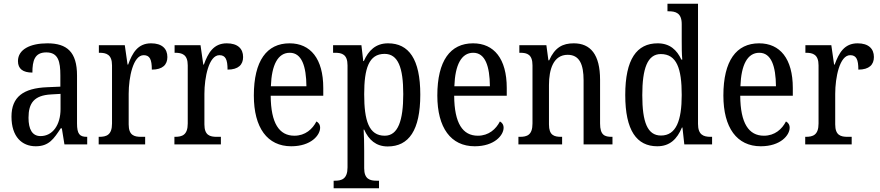

<svg xmlns="http://www.w3.org/2000/svg" viewBox="-20 -780 4752 1037"><path d="M173 10C245 10 271 -31 308 -87H314L328 0H451V-41H448C410 -41 396 -57 396 -113V-372C396 -499 342 -546 236 -546C143 -546 77 -513 77 -450C77 -408 104 -388 155 -388C155 -452 167 -497 230 -497C295 -497 306 -447 306 -373V-312L236 -309C105 -304 42 -256 42 -150C42 -41 99 10 173 10ZM199 -45C154 -45 134 -82 134 -144C134 -223 164 -265 256 -270L307 -273V-191C307 -106 265 -45 199 -45Z M513 0H764V-41H742C705 -41 675 -49 675 -108V-273C675 -362 699 -482 756 -482C789 -482 800 -459 800 -404C859 -404 884 -431 884 -472C884 -517 855 -546 796 -546C724 -546 695 -494 672 -431H669L654 -536H514V-495H517C554 -495 585 -486 585 -427V-113C585 -50 554 -41 516 -41H513Z M922 0H1173V-41H1151C1114 -41 1084 -49 1084 -108V-273C1084 -362 1108 -482 1165 -482C1198 -482 1209 -459 1209 -404C1268 -404 1293 -431 1293 -472C1293 -517 1264 -546 1205 -546C1133 -546 1104 -494 1081 -431H1078L1063 -536H923V-495H926C963 -495 994 -486 994 -427V-113C994 -50 963 -41 925 -41H922Z M1553 10C1660 10 1709 -50 1709 -90C1709 -108 1699 -119 1689 -124C1668 -83 1629 -47 1570 -47C1488 -47 1443 -114 1442 -263H1726V-305C1726 -463 1657 -546 1544 -546C1421 -546 1351 -452 1351 -264C1351 -90 1424 10 1553 10ZM1635 -314H1443C1447 -430 1481 -495 1545 -495C1610 -495 1634 -422 1635 -314Z M1782 237H2027V196H2014C1979 196 1947 188 1947 129V34C1947 -6 1946 -48 1944 -80H1947C1971 -25 2011 11 2074 11C2188 11 2250 -76 2250 -269C2250 -461 2188 -546 2076 -546C2009 -546 1970 -507 1945 -450H1942L1932 -536H1779V-495H1790C1827 -495 1857 -486 1857 -427V124C1857 187 1825 196 1789 196H1782ZM2058 -47C1972 -47 1947 -129 1947 -271C1947 -410 1972 -489 2057 -489C2130 -489 2158 -415 2158 -272C2158 -129 2130 -47 2058 -47Z M2544 10C2651 10 2700 -50 2700 -90C2700 -108 2690 -119 2680 -124C2659 -83 2620 -47 2561 -47C2479 -47 2434 -114 2433 -263H2717V-305C2717 -463 2648 -546 2535 -546C2412 -546 2342 -452 2342 -264C2342 -90 2415 10 2544 10ZM2626 -314H2434C2438 -430 2472 -495 2536 -495C2601 -495 2625 -422 2626 -314Z M2780 0H3016V-41H3011C2973 -41 2945 -49 2945 -108V-321C2945 -405 2969 -484 3046 -484C3110 -484 3132 -432 3132 -346V0H3288V-41H3284C3246 -41 3221 -50 3221 -113V-349C3221 -486 3169 -546 3079 -546C3019 -546 2977 -524 2946 -454H2942L2931 -536H2785V-495H2790C2827 -495 2856 -486 2856 -427V-113C2856 -50 2826 -41 2788 -41H2780Z M3530 10C3598 10 3637 -29 3663 -91H3666L3676 0H3826V-41H3818C3779 -41 3750 -52 3750 -111V-760H3585V-719H3592C3629 -719 3662 -710 3662 -650V-565C3662 -529 3662 -490 3665 -458H3660C3636 -510 3598 -546 3532 -546C3419 -546 3357 -460 3357 -267C3357 -75 3419 10 3530 10ZM3550 -48C3477 -48 3449 -120 3449 -266C3449 -410 3477 -488 3549 -488C3635 -488 3662 -410 3662 -267C3662 -129 3632 -48 3550 -48Z M4089 10C4196 10 4245 -50 4245 -90C4245 -108 4235 -119 4225 -124C4204 -83 4165 -47 4106 -47C4024 -47 3979 -114 3978 -263H4262V-305C4262 -463 4193 -546 4080 -546C3957 -546 3887 -452 3887 -264C3887 -90 3960 10 4089 10ZM4171 -314H3979C3983 -430 4017 -495 4081 -495C4146 -495 4170 -422 4171 -314Z M4329 0H4580V-41H4558C4521 -41 4491 -49 4491 -108V-273C4491 -362 4515 -482 4572 -482C4605 -482 4616 -459 4616 -404C4675 -404 4700 -431 4700 -472C4700 -517 4671 -546 4612 -546C4540 -546 4511 -494 4488 -431H4485L4470 -536H4330V-495H4333C4370 -495 4401 -486 4401 -427V-113C4401 -50 4370 -41 4332 -41H4329Z"/></svg>

Font: Noto Serif Myanmar Condensed
Style: Regular
Weight: 400
Width: 3
Designer: Ben Mitchell and the Monotype Design Team
Foundry: Monotype Imaging Inc.
Version: Version 2.106